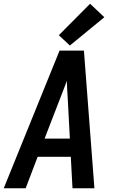

<svg xmlns="http://www.w3.org/2000/svg" viewBox="-30 -1005 626 1025"><path d="M-10 0H107L171 -168H348L357 0H474L418 -735H288ZM208 -265 295 -490Q303 -511 311 -531.5Q319 -552 327 -573Q327 -552 328.5 -531.5Q330 -511 331 -490L343 -265ZM343 -762 527 -913 451 -985 284 -817Z"/></svg>

Font: Iosevka Sparkle SmBdObl
Style: Regular
Weight: 600
Italic angle: -9°
Designer: Belleve Invis
Foundry: Belleve Invis
Version: Version 4.5.0; ttfautohint (v1.8.3)